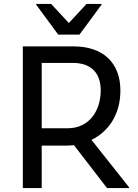

<svg xmlns="http://www.w3.org/2000/svg" viewBox="-20 -956 700 976"><path d="M384 -780 496 -932V-936H420L330 -839L240 -936H164V-932L276 -780ZM445 -245C530 -286 592 -372 592 -496C592 -640 500 -720 356 -720H96V0H192V-216H320C332 -216 344 -217 356 -218L524 0H636V-4ZM192 -304V-636H352C436 -636 492 -592 492 -496C492 -396 436 -304 324 -304Z"/></svg>

Font: Kufam Arabic Latin Roman Normal
Style: Regular
Weight: 400
Designer: Wael Morcos & Artur Schmal
Version: Version 1.200;PS 001.200;hotconv 1.0.88;makeotf.lib2.5.64775